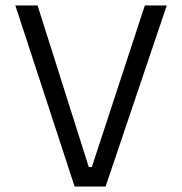

<svg xmlns="http://www.w3.org/2000/svg" viewBox="-20 -680 664 700"><path d="M252 0 36 -660H117L317 -29L252 -71H348L301 -29L508 -660H588L365 0Z"/></svg>

Font: Cairo Play
Style: Regular
Weight: 400
Designer: Mohamed Gaber, Accademia di Belle Arti di Urbino
Foundry: Kief Type Foundry, Accademia di Belle Arti di Urbino
Version: Version 3.119